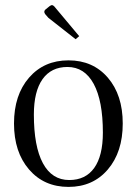

<svg xmlns="http://www.w3.org/2000/svg" viewBox="-20 -716 537 754"><path d="M175 -692Q181 -696 184 -696Q188 -696 193 -691L291 -574L277 -562L170 -646L157 -661Q154 -666 154 -669Q154 -675 159 -679ZM384 -195Q384 -320 348 -386.5Q312 -453 245 -453Q181 -453 147 -405Q113 -357 113 -266Q113 -141 148.5 -75Q184 -9 252 -9Q316 -9 350 -56.5Q384 -104 384 -195ZM94 -50.5Q35 -119 35 -231Q35 -343 94 -411Q153 -479 249 -479Q345 -479 403.5 -411Q462 -343 462 -231Q462 -119 403.5 -50.5Q345 18 249 18Q153 18 94 -50.5Z"/></svg>

Font: Foglihten068fMac
Style: Regular
Weight: 500
Designer: gluk (gluksza@wp.pl)
Foundry: gluk (gluksza@wp.pl)
Version: Version 0.68